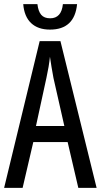

<svg xmlns="http://www.w3.org/2000/svg" viewBox="-20 -914 490 934"><path d="M361 0 309 -223H142L90 0H0L173 -714H274L450 0ZM240 -535Q235 -563 230.5 -589Q226 -615 223 -638Q218 -590 206 -536L155 -301H293ZM223 -770Q165 -770 131.5 -801.5Q98 -833 93 -894H162Q166 -859 180.5 -842Q195 -825 224 -825Q279 -825 286 -894H355Q343 -770 223 -770Z"/></svg>

Font: Noto Sans ExtraCondensed
Style: Regular
Weight: 400
Width: 2
Designer: Monotype Design Team
Foundry: Monotype Imaging Inc.
Version: Version 2.013; ttfautohint (v1.8.4.7-5d5b)